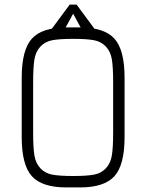

<svg xmlns="http://www.w3.org/2000/svg" viewBox="-20 -820 640 840"><path d="M360 -650H400V-685L315 -800H285L200 -685V-650H240L300 -760ZM270 -700Q164 -700 119.5 -651Q75 -602 75 -480V-350H125V-460Q125 -525 130.5 -559.5Q136 -594 156.5 -616Q177 -638 208.5 -644Q240 -650 300 -650V-700ZM270 0H300V-50Q240 -50 208.5 -56Q177 -62 156.5 -84Q136 -106 130.5 -140.5Q125 -175 125 -240V-350H75V-220Q75 -98 119.5 -49Q164 0 270 0ZM330 -700H300V-650Q360 -650 391.5 -644Q423 -638 443.5 -616Q464 -594 469.5 -559.5Q475 -525 475 -460V-350H525V-480Q525 -602 480.5 -651Q436 -700 330 -700ZM330 0Q436 0 480.5 -49Q525 -98 525 -220V-350H475V-240Q475 -175 469.5 -140.5Q464 -106 443.5 -84Q423 -62 391.5 -56Q360 -50 300 -50V0Z"/></svg>

Font: Millimetre
Style: Light
Weight: 200
Designer: Jérémy Landes
Version: Version 1.0